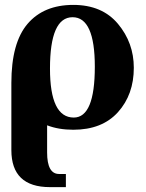

<svg xmlns="http://www.w3.org/2000/svg" viewBox="-20 -520 595 784"><path d="M281.2 -40Q367.2 -40 367.2 -247.6Q367.2 -449.7 276.4 -449.7Q184.1 -449.7 184.1 -240.2Q184.1 -40 281.2 -40ZM26.4 -181.2Q26.4 -345.2 92.5 -422.6Q158.7 -500 279.3 -500Q397 -500 461.7 -422.6Q526.4 -345.2 526.4 -243.2Q526.4 -133.8 461.7 -62Q397 9.8 279.3 9.8Q219.2 9.8 172.4 -8.3V102.5Q172.4 190.4 221.2 190.4H249V244.1H184.1Q26.4 244.1 26.4 92.8Z"/></svg>

Font: Munson
Style: Bold
Weight: 700
Designer: Paul James MIller
Foundry: High-Logic / Made with FontCreator
Version: Version 2.10;May 5, 2019;FontCreator 11.5.0.2430 64-bit